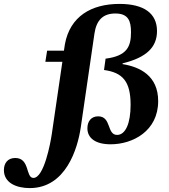

<svg xmlns="http://www.w3.org/2000/svg" viewBox="-194 -732 863 982"><path d="M-42 230C143 230 203 28 219 -80L289 -560C299 -629 333 -663 396 -663C463 -663 476 -624 476 -567C476 -494 456 -446 346 -432L338 -374C433 -361 474 -316 474 -196C474 -101 448 -42 405 -42C351 -42 377 -137 308 -137C272 -137 253 -111 253 -76C253 -25 295 6 372 6C484 6 615 -61 615 -215C615 -345 521 -390 433 -404V-408C557 -438 609 -492 609 -573C609 -664 542 -712 417 -712C273 -712 164 -648 138 -506L133 -473H47L38 -416H125L71 -47C64 1 31 178 -23 178C-64 178 -40 76 -116 76C-155 76 -174 103 -174 138C-174 204 -109 230 -42 230Z"/></svg>

Font: STIX Two Text
Style: Bold Italic
Weight: 700
Italic angle: -12°
Designer: Ross Mills, John Hudson & Paul Hanslow, Tiro Typeworks Ltd; with prior portions MicroPress Inc. and Coen Hoffman, Elsevi
Foundry: Tiro Typeworks Ltd
Version: Version 2.13 b171